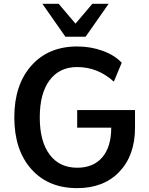

<svg xmlns="http://www.w3.org/2000/svg" viewBox="-20 -972 775 1002"><path d="M382.8 -622.1Q290 -622.1 238.8 -553.2Q187.5 -484.4 187.5 -359.4Q187.5 -234.4 238.8 -165.5Q290 -96.7 382.8 -96.7Q467.8 -96.7 514.2 -151.4Q560.5 -206.1 560.5 -305.7H382.8V-397.5H684.6V-305.7Q684.6 -161.1 603 -75.7Q521.5 9.8 382.8 9.8Q231.4 9.8 143.1 -89.8Q54.7 -189.5 54.7 -359.4Q54.7 -529.3 143.6 -629.4Q232.4 -729.5 382.8 -729.5Q454.1 -729.5 516.6 -706.5Q579.1 -683.6 615.2 -644.5L574.2 -545.9Q490.2 -622.1 382.8 -622.1ZM201.2 -952.1H286.1L374 -848.6L461.9 -952.1H546.9L426.8 -780.3H321.3Z"/></svg>

Font: Min Sans SemiBold
Style: Regular
Weight: 600
Designer: Jinseong-Kim, NotoSansCJK, Nunito
Foundry: Jinseong-Kim
Version: Version 1.400;Glyphs 3.1.2 (3151)